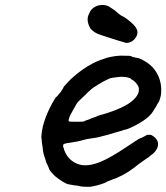

<svg xmlns="http://www.w3.org/2000/svg" viewBox="-20 -698 658 760"><path d="M447 -477Q454 -478 471 -477.5Q488 -477 493 -477Q503 -475 502 -474Q502 -473 512 -471L522 -469L527 -468H528Q545 -462 564 -449Q587 -433 600 -410Q620 -376 618 -335Q618 -326 616 -317Q612 -302 609 -295Q607 -293 605.5 -291Q604 -289 601 -282.5Q598 -276 592.5 -268Q587 -260 585 -256Q582 -250 569 -237Q548 -218 513 -200Q485 -186 476 -185Q472 -184 468 -183Q462 -180 456 -179Q453 -178 435 -173Q413 -166 405 -164Q396 -162 385 -159Q367 -153 334 -149Q320 -147 314 -145Q286 -137 269 -135Q261 -134 257 -133Q253 -132 249 -132Q237 -130 233 -128Q229 -126 230 -117L233 -109Q233 -109 233 -109Q233 -105 240 -91Q248 -75 264 -62Q278 -51 297 -46Q331 -38 379 -58Q414 -72 479 -115Q522 -144 531 -149Q535 -151 536 -151Q538 -151 545 -155Q550 -158 553 -159L559 -162Q558 -163 561 -164H563Q570 -165 576 -164Q579 -164 580 -163L585 -160Q590 -157 594 -153Q603 -144 605 -134Q606 -127 605 -121Q604 -112 596 -101Q589 -91 577 -83Q573 -79 568.5 -76Q564 -73 559.5 -70Q555 -67 544 -59Q533 -52 517 -39Q514 -36 509.5 -33Q505 -30 502 -28Q498 -24 479.5 -13Q461 -2 455 0Q452 1 447 4Q439 8 429 11Q414 17 406 20Q399 24 395 26Q391 27 386 29Q382 31 375.5 32.5Q369 34 364 36Q357 38 340 41Q332 42 311 41Q297 40 287 37Q285 37 274 35.5Q263 34 259.5 33Q256 32 254 32Q244 32 216 13Q210 9 200 1Q192 -6 183.5 -16Q175 -26 175 -28Q175 -29 173 -33.5Q171 -38 170 -40.5Q169 -43 167.5 -46Q166 -49 165.5 -50Q165 -51 163.5 -54.5Q162 -58 160.5 -64Q159 -70 157 -75Q153 -86 151 -96Q149 -109 149 -112Q149 -114 148 -120Q147 -126 146.5 -129.5Q146 -133 145.5 -136.5Q145 -140 145 -145Q145 -150 144 -151.5Q143 -153 144 -160Q145 -179 150 -199Q154 -214 160 -231Q174 -269 197 -307Q202 -314 202 -314Q204 -314 208 -319Q211 -323 211.5 -323.5Q212 -324 214 -326.5Q216 -329 218 -331Q220 -333 220.5 -334Q221 -335 222.5 -337Q224 -339 225 -341.5Q226 -344 228 -346Q232 -351 231 -353Q231 -353 243 -366.5Q255 -380 265 -389Q305 -425 347 -447Q369 -458 372 -458Q373 -458 373 -459Q373 -459 388 -464Q403 -470 419 -473Q435 -476 447 -477ZM475 -393Q470 -394 461.5 -394Q453 -394 448 -393Q426 -391 415 -388Q413 -387 397.5 -379.5Q382 -372 380 -370Q378 -369 373 -366Q368 -363 363.5 -360Q359 -357 354 -354Q345 -349 326 -331Q318 -322 313.5 -318.5Q309 -315 303 -308.5Q297 -302 291 -297Q284 -291 273 -269Q257 -242 254 -232Q252 -225 251.5 -222.5Q251 -220 252.5 -218.5Q254 -217 255.5 -217Q257 -217 258.5 -216.5Q260 -216 283 -216Q306 -216 308.5 -216.5Q311 -217 311 -217.5Q311 -218 312 -218Q316 -218 316 -219Q316 -220 316.5 -220Q317 -220 321 -221.5Q325 -223 329 -224Q334 -226 336 -227Q338 -228 338 -228Q338 -228 340.5 -229Q343 -230 347.5 -231.5Q352 -233 353 -233.5Q354 -234 357 -235Q364 -237 364 -238Q364 -239 386 -245Q428 -257 462 -273Q513 -297 527 -328Q530 -336 530 -345Q530 -355 521 -366Q515 -375 505 -381Q498 -385 498 -386Q498 -388 487 -391Q480 -393 475 -393ZM378 -678Q386 -679 393 -678Q410 -675 416 -669Q418 -668 422.5 -665Q427 -662 428 -661Q429 -660 432.5 -658Q436 -656 440 -652Q450 -643 456 -639Q460 -636 460.5 -636Q461 -636 465 -634Q471 -630 474 -629Q476 -628 488 -618.5Q500 -609 507 -602Q514 -595 517.5 -589.5Q521 -584 522.5 -580Q524 -576 524 -569Q524 -562 522 -558Q519 -550 511.5 -542Q504 -534 495.5 -531Q487 -528 480 -528Q472 -530 446 -538Q435 -542 424 -545Q373 -561 367 -564Q355 -569 345 -578Q335 -587 335 -591Q335 -592 333 -595Q326 -610 327 -626Q328 -636 336 -651Q339 -657 342 -660Q357 -676 378 -678Z"/></svg>

Font: TT2020 Style E
Style: Italic
Weight: 400
Italic angle: -15°
Version: Version 0.2.000